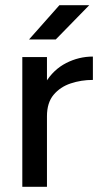

<svg xmlns="http://www.w3.org/2000/svg" viewBox="-20 -720 389 740"><path d="M124 -269Q124 -350 155 -401Q186 -452 235 -477Q284 -502 338 -502V-412Q293 -412 252.5 -398.5Q212 -385 186.5 -354.5Q161 -324 161 -272ZM66 0V-500H161V0ZM92 -568 209 -700H324L195 -568Z"/></svg>

Font: Figtree Light Medium
Style: Regular
Weight: 500
Version: Version 2.001;gftools[0.9.30]